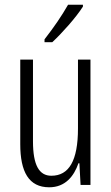

<svg xmlns="http://www.w3.org/2000/svg" viewBox="-20 -785 472 815"><path d="M332 -757V-765H269C241 -716 210 -671 169 -618V-606H202C242 -643 303 -711 332 -757ZM364 -532H311V-240C311 -103 273 -39 198 -39C146 -39 120 -84 120 -185V-532H66V-173C66 -56 102 10 189 10C257 10 294 -37 313 -92H317L322 0H364Z"/></svg>

Font: Noto Sans Arabic ExtCond Light
Style: Regular
Weight: 300
Width: 2
Designer: Monotype Design Team, Nadine Chahine, Nizar Qandah and Khaled Hosny
Foundry: Monotype Imaging Inc.
Version: Version 2.012